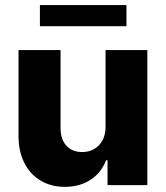

<svg xmlns="http://www.w3.org/2000/svg" viewBox="-20 -727 652 754"><path d="M394.5 -530.3H558.6V0H402.3V-97.7H396.5Q378.4 -49.3 335.9 -21.2Q293.5 6.8 234.4 6.8Q180.7 6.8 139.4 -17.8Q98.1 -42.5 75.4 -87.6Q52.7 -132.8 52.7 -192.4V-530.3H217.8V-223.6Q217.8 -180.2 240.5 -155Q263.2 -129.9 302.7 -129.9Q328.6 -129.9 349.4 -141.6Q370.1 -153.3 382.3 -175.5Q394.5 -197.8 394.5 -228.5ZM476.6 -624H136.7V-707H476.6Z"/></svg>

Font: Pretendard Std ExtraBold
Style: Regular
Weight: 800
Designer: Base glyphs from Inter by Rasmus Andersson; Hangeul glyphs from Noto Sans CJK(Source Han Sans) by Jang Soo-young and Kan
Foundry: Kil Hyung-jin
Version: Version 1.309